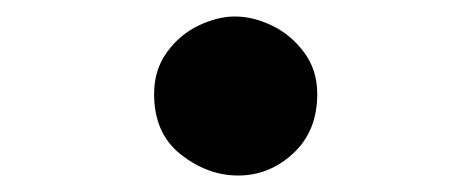

<svg xmlns="http://www.w3.org/2000/svg" viewBox="-20 -378 572 233"><path d="M269 -165Q232 -165 199.5 -190.5Q167 -216 167 -264Q167 -293 182.5 -314.5Q198 -336 221 -347Q244 -358 265 -358Q287 -358 310 -347Q333 -336 349 -314.5Q365 -293 365 -264Q365 -219 336 -192Q307 -165 269 -165Z"/></svg>

Font: Noto Sans Syriac
Style: Bold
Weight: 700
Designer: Patrick Giasson and the Monotype Design Team
Foundry: Monotype Imaging Inc.
Version: Version 3.000; ttfautohint (v1.8.4.7-5d5b)